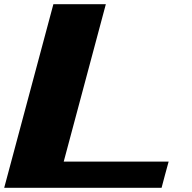

<svg xmlns="http://www.w3.org/2000/svg" viewBox="-20 -895 915 915"><path d="M0 0H750Q755.4 -21 766.6 -62.5Q777.8 -104 783.7 -125H283.7L484.4 -875H234.4Q195.3 -729 117.2 -437.5Q39.1 -146 0 0Z"/></svg>

Font: Faithful 32x
Style: BoldOblique
Weight: 400
Foundry: Faithful Resource Pack
Version: Version 1.0; January 27, 2023